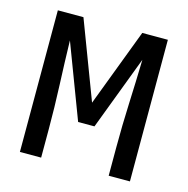

<svg xmlns="http://www.w3.org/2000/svg" viewBox="-83 -600 667 681"><g transform="rotate(15 250.0 -260.0)"><path d="M48 0V-520H142L250 -235L358 -520H452V0H374V-104Q374 -185 377.5 -266Q381 -347 383 -428L280 -156H220L117 -428Q119 -347 122.5 -266Q126 -185 126 -104V0Z"/></g></svg>

Font: Iosevka Term SS14
Style: Regular
Weight: 400
Monospace: yes
Designer: Belleve Invis
Foundry: Belleve Invis
Version: Version 24.1.1; ttfautohint (v1.8.4)